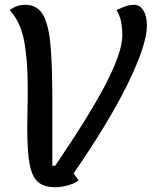

<svg xmlns="http://www.w3.org/2000/svg" viewBox="-20 -746 629 796"><path d="M94 -298Q95 -326 95 -381Q95 -497 80 -576.5Q65 -656 20 -704Q49 -726 85 -726Q132 -726 156 -688.5Q180 -651 188.5 -567.5Q197 -484 197 -326V-59H209Q357 -277 422 -404.5Q487 -532 487 -599Q487 -633 481.5 -658Q476 -683 463 -704Q492 -718 506 -722Q520 -726 537 -726Q560 -726 574.5 -702.5Q589 -679 589 -640Q589 -561 510 -399.5Q431 -238 285 -27L306 1Q294 13 265 21.5Q236 30 209 30Q162 30 137.5 8.5Q113 -13 103 -64.5Q93 -116 93 -214Z"/></svg>

Font: Lemonada Light
Style: Regular
Weight: 300
Designer: Mohamed Gaber (Arabic) Eduardo Tunni (Latin)
Foundry: Kief Type Foundry
Version: Version 3.006